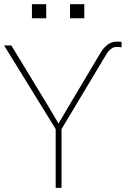

<svg xmlns="http://www.w3.org/2000/svg" viewBox="-22 -911 609 931"><path d="M-2 -690.4H33.2L204.1 -409.2Q214.8 -392.6 233.4 -359.9Q252 -327.1 260.7 -313.5H262.7Q293 -364.3 318.4 -408.2L463.9 -652.3Q497.1 -709 543 -709Q561.5 -709 567.4 -708V-681.6Q553.7 -683.6 543.9 -683.6Q538.1 -683.6 532.2 -682.1Q526.4 -680.7 521.5 -677.2Q516.6 -673.8 512.7 -670.9Q508.8 -668 505.4 -664.1Q502 -660.2 500 -657.2Q498 -654.3 496.1 -651.4L494.1 -648.4L276.4 -285.2V0H248V-285.2ZM132.8 -822.3V-890.6H202.1V-822.3ZM317.4 -822.3V-890.6H386.7V-822.3Z"/></svg>

Font: Gothic A1 Thin
Style: Regular
Weight: 250
Designer: HanYang I&C Co.,Ltd.
Foundry: HanYang I&C Co.,Ltd.
Version: Version 2.50